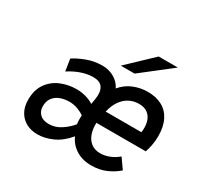

<svg xmlns="http://www.w3.org/2000/svg" viewBox="-158 -917 1147 1115"><g transform="rotate(30 416.0 -360.0)"><path d="M217 12Q176 12 143 -5.2Q110 -22.5 90.8 -55.8Q71.5 -89 71.5 -136.5Q71.5 -202.5 102 -245.5Q132.5 -288.5 181.5 -309Q230.5 -329.5 286.5 -329.5Q317 -329.5 347.5 -321.2Q378 -313 401 -297.5L407 -333Q415.5 -380.5 399 -409.5Q382.5 -438.5 334.5 -438.5Q293.5 -438.5 251.2 -423Q209 -407.5 176 -385L163.5 -465Q198 -487.5 245.8 -505.2Q293.5 -523 347 -523Q377.5 -523 403.5 -513.2Q429.5 -503.5 449 -486.2Q468.5 -469 479 -446.5Q512 -486 557.5 -504.5Q603 -523 651.5 -523Q707.5 -523 748 -501.2Q788.5 -479.5 810.2 -436.2Q832 -393 832 -329Q832 -295 825.8 -265.8Q819.5 -236.5 813 -217.5H482Q480 -177.5 491.5 -145Q503 -112.5 527.5 -93.8Q552 -75 589.5 -75Q618 -75 648.5 -86.8Q679 -98.5 706 -121.5L753 -55Q719.5 -25.5 676.2 -6.8Q633 12 578 12Q520 12 477 -14.5Q434 -41 413.5 -87.5Q369 -34 317.2 -11Q265.5 12 217 12ZM245 -73Q287.5 -73 325 -97.5Q362.5 -122 388.5 -154Q386.5 -165.5 386 -182.5Q385.5 -199.5 387 -212Q370 -225 342.8 -235.2Q315.5 -245.5 285.5 -245.5Q253.5 -245.5 225.8 -235.2Q198 -225 181 -202.8Q164 -180.5 164 -145.5Q164 -114 184.8 -93.5Q205.5 -73 245 -73ZM496 -301H735.5Q741 -339 733 -369.8Q725 -400.5 702.5 -418.8Q680 -437 642 -437Q606.5 -437 577 -421.2Q547.5 -405.5 526.8 -375.2Q506 -345 496 -301ZM438.5 -576 602.5 -732H731L531 -576Z"/></g></svg>

Font: Overpass Medium
Style: Italic
Weight: 500
Italic angle: -10°
Designer: Delve Withrington, Dave Bailey, Thomas Jockin
Foundry: Delve Fonts LLC
Version: Version 4.000